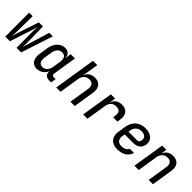

<svg xmlns="http://www.w3.org/2000/svg" viewBox="237 -1923 3125 3125"><g transform="rotate(45 1800.0 -360.0)"><path d="M72 0H179L300 -370C312 -407 327 -457 332 -482C331 -457 328 -407 328 -370L330 0H436L616 -550H534L419 -175C409 -142 398 -99 392 -74C394 -99 395 -142 395 -175L388 -550H294L169 -175C158 -142 147 -99 141 -74C143 -99 146 -142 147 -175L152 -550H70Z M800 10C885 10 953 -39 978 -115C968 -48 1008 0 1077 0H1127L1141 -89H1096C1071 -89 1055 -107 1059 -133L1125 -550H1026L1011 -445H1009C1011 -514 965 -560 891 -560C792 -560 710 -476 690 -354L665 -196C646 -74 701 10 800 10ZM848 -76C785 -76 754 -124 765 -202L788 -349C800 -426 847 -474 911 -474C973 -474 1005 -426 994 -349L971 -202C959 -124 911 -76 848 -76Z M1244 0H1343L1398 -349C1410 -429 1463 -476 1534 -476C1604 -476 1639 -432 1627 -353L1571 0H1670L1728 -368C1748 -486 1688 -560 1579 -560C1495 -560 1435 -517 1414 -445H1412L1430 -550L1459 -730H1360Z M1864 0H1963L2018 -347C2031 -429 2078 -474 2154 -474C2227 -474 2261 -436 2248 -359L2241 -312H2340L2348 -360C2368 -487 2315 -560 2201 -560C2116 -560 2055 -516 2034 -444H2032L2049 -550H1951Z M2654 10C2777 10 2865 -45 2893 -142H2795C2780 -100 2731 -74 2668 -74C2592 -74 2552 -122 2565 -202L2572 -248H2772C2863 -248 2923 -294 2937 -381C2953 -486 2873 -560 2745 -560C2606 -560 2513 -480 2490 -340L2469 -210C2447 -74 2522 10 2654 10ZM2584 -323 2587 -349C2600 -433 2654 -480 2732 -480C2803 -480 2846 -440 2837 -380C2830 -339 2808 -323 2778 -323Z M3044 0H3143L3198 -349C3211 -429 3263 -476 3334 -476C3404 -476 3439 -432 3427 -352L3371 0H3470L3528 -368C3547 -486 3488 -560 3379 -560C3295 -560 3235 -517 3214 -445H3212L3229 -550H3131Z"/></g></svg>

Font: JetBrains Mono Medium
Style: Italic
Weight: 436
Italic angle: -9°
Monospace: yes
Designer: Philipp Nurullin, Konstantin Bulenkov
Foundry: JetBrains
Version: Version 2.305